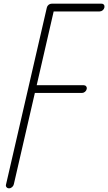

<svg xmlns="http://www.w3.org/2000/svg" viewBox="-20 -820 587 1041"><path d="M434 -358Q442 -358 447 -352Q452 -346 450 -337Q448 -328 440.5 -322Q433 -316 424 -316H169L55 179Q53 188 45.5 194.5Q38 201 29 201Q20 201 15 194.5Q10 188 13 179L234 -779Q236 -788 243.5 -794Q251 -800 260 -800H530Q539 -800 543.5 -794Q548 -788 546 -779Q544 -770 536.5 -764Q529 -758 520 -758H271L179 -358Z"/></svg>

Font: Soda Fountain
Style: ThinOblique
Weight: 400
Version: Version 1.0